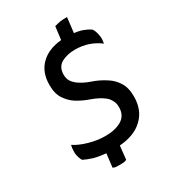

<svg xmlns="http://www.w3.org/2000/svg" viewBox="-180 -718 797 903"><g transform="rotate(-30 218.5 -266.5)"><path d="M47.9 -99.6Q43.9 -85.9 43.9 -69.3Q43.9 -62.5 43.9 -54.7Q46.9 -30.3 57.6 -12.7Q79.1 -2 107.4 6.8Q136.7 14.6 171.9 17.6Q168.9 42 163.1 90.8Q168 93.8 176.8 95.7Q184.6 96.7 200.2 96.7Q213.9 96.7 222.7 95.7Q231.4 93.8 237.3 90.8Q239.3 66.4 245.1 17.6Q327.1 11.7 372.1 -32.2Q418 -75.2 418 -149.4Q418 -198.2 398.4 -227.5Q379.9 -256.8 351.6 -274.4Q317.4 -296.9 279.3 -309.6Q240.2 -323.2 213.9 -342.8Q200.2 -353.5 191.4 -367.2Q182.6 -381.8 182.6 -402.3Q182.6 -444.3 213.9 -461.9Q245.1 -478.5 287.1 -478.5Q326.2 -478.5 360.4 -466.8Q395.5 -454.1 419.9 -434.6Q421.9 -445.3 422.9 -457Q422.9 -468.8 420.9 -480.5Q416 -505.9 406.2 -518.6Q389.6 -530.3 368.2 -538.1Q345.7 -545.9 322.3 -547.9Q325.2 -575.2 332 -629.9Q310.5 -629.9 294.9 -627.9Q278.3 -625 262.7 -620.1Q259.8 -596.7 253.9 -549.8Q181.6 -543 141.6 -502.9Q100.6 -462.9 100.6 -393.6Q100.6 -345.7 120.1 -317.4Q138.7 -289.1 166 -271.5Q199.2 -251 237.3 -238.3Q275.4 -224.6 301.8 -204.1Q315.4 -193.4 323.2 -177.7Q332 -163.1 332 -140.6Q332 -95.7 297.9 -75.2Q263.7 -54.7 210 -54.7Q166 -54.7 122.1 -67.4Q77.1 -80.1 47.9 -99.6Z"/></g></svg>

Font: cl
Style: Italic
Weight: 400
Designer: Mitja Miklavcic
Version: Version 7.504; 2011; Build 1022